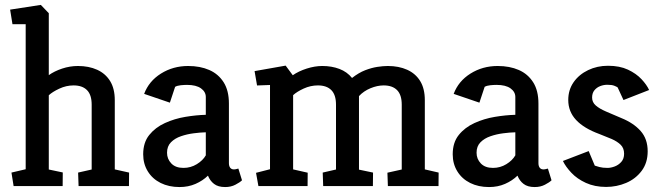

<svg xmlns="http://www.w3.org/2000/svg" viewBox="-20 -752 2676 776"><path d="M35 0 26.3 -54.5 83.8 -68V-654.2H30.4L20.9 -713.1L145 -732.2L177.2 -698.6V-448.3Q199.5 -464.2 231 -474.8Q262.6 -485.3 295.1 -485.3Q339 -485.3 372.6 -470.1Q406.1 -454.9 425 -424.5Q443.9 -394 443.9 -347.1V-67.4L501.7 -54.5L501.2 0H297.6L295.7 -54.5L350.5 -66.9V-329.1Q350.5 -368.7 331.6 -387.8Q312.7 -406.8 277.5 -406.8Q247.6 -406.8 219.7 -393.7Q191.8 -380.7 177.2 -367V-66.9L233.7 -55L233.2 0Z M705.6 4Q662.5 4 629.3 -12.5Q596 -29.1 577.4 -59.4Q558.7 -89.6 558.7 -128.5Q558.7 -175.9 583.1 -206.3Q607.5 -236.8 646.4 -254.6Q685.3 -272.4 729.2 -279.7Q773.2 -287 811.8 -288V-359.9Q811.8 -380.9 792.3 -394.9Q772.7 -408.9 735.9 -408.9Q724.5 -408.9 710.6 -407.5Q696.6 -406 687.8 -401.1L666.6 -337.1L562.6 -372.6Q581.7 -423.9 630.5 -454.6Q679.4 -485.3 740.3 -485.3Q789 -485.3 825.9 -469.1Q862.8 -452.9 884 -419.3Q905.2 -385.8 905.2 -333.3V-92.6Q905.2 -80.6 910.5 -73.9Q915.7 -67.3 925.6 -67.3Q930.6 -67.3 935.8 -68.8Q941 -70.2 943.4 -70.7L958.1 -23.3Q949.7 -14.9 931.5 -5.5Q913.4 4 890 4Q861.4 4 845 -8.8Q828.6 -21.5 820.5 -42.1Q799.5 -21.6 770.3 -8.8Q741.1 4 705.6 4ZM721.5 -73.4Q751 -73.4 775.5 -88.5Q800 -103.5 811.8 -124.2V-217.3Q790 -216.8 763 -213.3Q736 -209.9 711.4 -201.4Q686.7 -193 670.9 -176.9Q655.1 -160.9 655.1 -134.7Q655.1 -109.6 672.3 -91.5Q689.5 -73.4 721.5 -73.4Z M1024.4 0 1014.8 -53.5 1071.3 -68V-408.5L1018.9 -406.6L1008.9 -464.6L1134.5 -486.8L1163.3 -447.9Q1186.6 -464.2 1219.5 -474.8Q1252.5 -485.3 1282.6 -485.3Q1320.6 -485.3 1351.7 -473.5Q1382.7 -461.8 1402.8 -436.9Q1430.1 -458.2 1456 -468.2Q1482 -478.2 1505.3 -481.7Q1528.6 -485.3 1547.5 -485.3Q1591.8 -485.3 1625.6 -470.1Q1659.4 -454.9 1678.2 -424.5Q1697 -394 1697 -347.1V-67.4L1752.8 -54.5L1752.3 0H1547.7L1545.8 -54L1603.7 -66.9V-329.1Q1603.7 -368.7 1584.8 -387.8Q1565.9 -406.8 1530.7 -406.8Q1505 -406.8 1477.4 -395.4Q1449.8 -384 1430.9 -363.6V-66.4L1487.7 -54.5L1487.1 0H1286.2L1284.3 -54.5L1338 -66.9V-329.1Q1338 -368.7 1319.1 -387.8Q1300.2 -406.8 1265 -406.8Q1235.1 -406.8 1207.2 -394Q1179.3 -381.1 1164.7 -367.4V-67.4L1223.6 -54L1223.1 0Z M1956.6 4Q1913.5 4 1880.3 -12.5Q1847 -29.1 1828.4 -59.4Q1809.7 -89.6 1809.7 -128.5Q1809.7 -175.9 1834.1 -206.3Q1858.5 -236.8 1897.4 -254.6Q1936.3 -272.4 1980.2 -279.7Q2024.2 -287 2062.8 -288V-359.9Q2062.8 -380.9 2043.3 -394.9Q2023.7 -408.9 1986.9 -408.9Q1975.5 -408.9 1961.6 -407.5Q1947.6 -406 1938.8 -401.1L1917.6 -337.1L1813.6 -372.6Q1832.7 -423.9 1881.5 -454.6Q1930.4 -485.3 1991.3 -485.3Q2040 -485.3 2076.9 -469.1Q2113.8 -452.9 2135 -419.3Q2156.2 -385.8 2156.2 -333.3V-92.6Q2156.2 -80.6 2161.5 -73.9Q2166.7 -67.3 2176.6 -67.3Q2181.6 -67.3 2186.8 -68.8Q2192 -70.2 2194.4 -70.7L2209.1 -23.3Q2200.7 -14.9 2182.5 -5.5Q2164.4 4 2141 4Q2112.4 4 2096 -8.8Q2079.6 -21.5 2071.5 -42.1Q2050.5 -21.6 2021.3 -8.8Q1992.1 4 1956.6 4ZM1972.5 -73.4Q2002 -73.4 2026.5 -88.5Q2051 -103.5 2062.8 -124.2V-217.3Q2041 -216.8 2014 -213.3Q1987 -209.9 1962.4 -201.4Q1937.7 -193 1921.9 -176.9Q1906.1 -160.9 1906.1 -134.7Q1906.1 -109.6 1923.3 -91.5Q1940.5 -73.4 1972.5 -73.4Z M2429.7 3.5Q2383.7 3.5 2348 -12.8Q2312.4 -29.1 2289.3 -53.7Q2266.1 -78.3 2255.1 -101.4L2359.3 -141.4L2383.9 -82.6Q2389.4 -80.6 2402.5 -77Q2415.7 -73.4 2435.7 -73.4Q2449 -73.4 2464.6 -79.3Q2480.1 -85.2 2491.3 -97.9Q2502.4 -110.5 2502.4 -130.8Q2502.4 -153.2 2488.5 -166.9Q2474.5 -180.5 2451.8 -190.4Q2429.1 -200.2 2401.8 -210.6Q2339.9 -233.3 2308.3 -267.2Q2276.7 -301.1 2276.7 -347.9Q2276.7 -388.9 2298.5 -420Q2320.3 -451 2357 -468.6Q2393.6 -486.2 2437.3 -486.2Q2484.4 -486.2 2518 -470.5Q2551.5 -454.7 2572.7 -432Q2594 -409.2 2603.5 -388.2L2499.9 -347.7L2476.3 -398.7Q2473.5 -401 2463.4 -405.2Q2453.3 -409.4 2434.7 -409.4Q2419.7 -409.4 2405.7 -403.9Q2391.7 -398.5 2382.4 -387.1Q2373.1 -375.8 2373.1 -357.6Q2373.1 -338.7 2387.8 -325.8Q2402.5 -312.8 2429.3 -301.3Q2456.1 -289.8 2491.3 -274.8Q2540.7 -254.8 2569.2 -222.6Q2597.7 -190.5 2597.7 -140.5Q2597.7 -93.9 2573.4 -61.5Q2549.1 -29.1 2510.8 -12.8Q2472.4 3.5 2429.7 3.5Z"/></svg>

Font: Kreon Light
Style: Regular
Weight: 300
Designer: Julia Petretta
Foundry: Julia Petretta and Eli Heuer
Version: Version 2.002